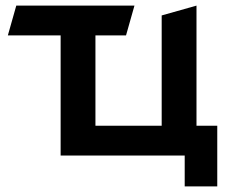

<svg xmlns="http://www.w3.org/2000/svg" viewBox="-20 -554 826 684"><path d="M754 -106H680V-534L556 -499V-106H320V-428H429L459 -534H38L8 -428H196V0H638V110H754Z"/></svg>

Font: Talent
Style: Bold
Weight: 600
Designer: Mike Powis
Version: Version 1.001;hotconv 1.0.109;makeotfexe 2.5.65596